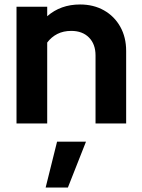

<svg xmlns="http://www.w3.org/2000/svg" viewBox="-20 -551 633 857"><path d="M53.7 0V-521H190.7V-478.5Q250.4 -531 337.2 -531Q397.8 -531 444.2 -504.7Q490.5 -478.5 516.8 -431.7Q543.1 -384.9 543.1 -323.4V0H406.4V-303.4Q406.4 -354 377.2 -383.5Q348 -413.1 297.9 -413.1Q262.9 -413.1 236.1 -399.5Q209.4 -386 190.7 -361.1V0ZM183.7 286.2 234.7 81.4H363.8L283 286.2Z"/></svg>

Font: Red Hat Display VF
Style: Regular
Weight: 300
Designer: Pentagram, MCKL
Foundry: Pentagram, MCKL
Version: Version 1.023